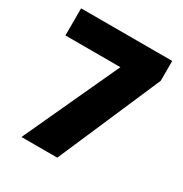

<svg xmlns="http://www.w3.org/2000/svg" viewBox="-162 -814 895 938"><g transform="rotate(30 286.0 -345.0)"><path d="M89 0H291L541 -578V-690H27V-537H337Z"/></g></svg>

Font: Noto Sans Kannada Black
Style: Regular
Weight: 900
Designer: Jelle Bosma - Monotype Design Team
Foundry: Monotype Imaging Inc.
Version: Version 2.005